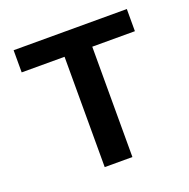

<svg xmlns="http://www.w3.org/2000/svg" viewBox="-104 -649 736 749"><g transform="rotate(-20 264.0 -275.0)"><path d="M207 0H322V-458H499V-550H29V-458H207Z"/></g></svg>

Font: Genne Gothic Medium
Style: Regular
Weight: 500
Designer: Ryoko NISHIZUKA (kana & ideographs); Paul D. Hunt (Latin, Greek & Cyrillic); Wenlong ZHANG (bopomofo); Sandoll Communica
Foundry: Adobe Systems Incorporated
Version: Version 1.004;PS 1.004;hotconv 16.6.51;makeotf.lib2.5.65220